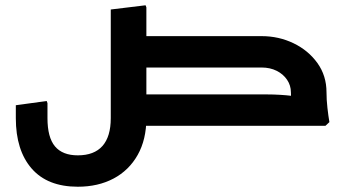

<svg xmlns="http://www.w3.org/2000/svg" viewBox="-20 -477 1319 728"><path d="M400 -174V-441L532 -457L535 -449V-174ZM498 -221V-340H879V-221ZM498 0V-119H879V0ZM275 231Q160 231 100 162Q40 93 40 -29H160Q160 44 188.5 78Q217 112 275 112Q337 112 368.5 76.5Q400 41 400 -29H535Q535 52 502 110.5Q469 169 410.5 200Q352 231 275 231ZM40 -29V-78L157 -94L160 -86V-29ZM400 -29V-346L532 -362L535 -354V-29ZM1083 -127Q1083 -153 1068.5 -174.5Q1054 -196 1029 -208.5Q1004 -221 972 -221H829V-232L843 -340H972Q1037 -340 1093 -313Q1149 -286 1183.5 -238Q1218 -190 1218 -127ZM688 0 683 -9 741 -119H910V0ZM741 0V-119H992Q1017 -119 1041.5 -117.5Q1066 -116 1082 -114Q1098 -112 1098 -112V0ZM790 -221 785 -230 843 -340H962V-221ZM1095 0Q1090 -34 1086.5 -67.5Q1083 -101 1083 -127H1218Q1218 -99 1221.5 -68Q1225 -37 1229 -14L1214 0Z"/></svg>

Font: Fustat ExtraBold
Style: Regular
Weight: 800
Designer: Mohamed Gaber, Khaled Hosny, Laura Garcia Mut
Foundry: Kief Type Foundry, Alif Type Foundry, Hard Type Foundry
Version: Version 1.007